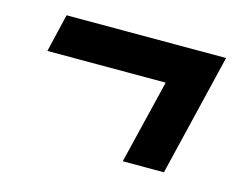

<svg xmlns="http://www.w3.org/2000/svg" viewBox="-61 -496 685 536"><g transform="rotate(15 282.0 -228.5)"><path d="M329 -52 388 -295H46L72 -405H533L448 -52Z"/></g></svg>

Font: Ubuntu Sans
Style: Bold Italic
Weight: 700
Italic angle: -13.5°
Designer: Dalton Maag Ltd
Foundry: Dalton Maag Ltd
Version: Version 1.006